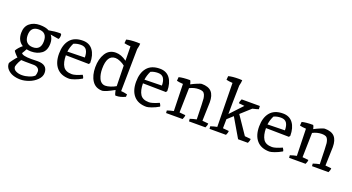

<svg xmlns="http://www.w3.org/2000/svg" viewBox="-59 -1515 4620 2521"><g transform="rotate(20 2251.0 -254.0)"><path d="M300 -61 389 -63Q527 -63 527 51Q527 104 481.5 149.5Q436 195 373 218Q310 241 255.5 241Q201 241 154 225.5Q107 210 74 175Q41 140 41 94Q41 83 76.5 36.5Q112 -10 123 -18Q114 -24 88 -52.5Q62 -81 59 -92Q84 -138 138 -182Q58 -230 58 -340Q58 -428 114 -474Q170 -520 254 -520Q338 -520 384 -493Q464 -509 541 -509Q560 -509 560 -486Q560 -446 545 -431L430 -450Q466 -404 466 -340Q466 -240 407 -196.5Q348 -153 262 -153Q235 -153 198 -160Q183 -129 160 -93Q178 -61 300 -61ZM427 123Q437 95 437 65.5Q437 36 414 18Q391 0 355 0Q212 0 180 -3Q153 40 142.5 69.5Q132 99 132 103Q132 142 169 161Q206 180 254.5 180Q303 180 352.5 164Q402 148 427 123ZM148 -340Q148 -279 178 -246Q208 -213 265 -213Q376 -213 376 -336.5Q376 -460 262 -460Q148 -460 148 -340Z M868 -56Q912 -56 1006 -98Q1025 -72 1026 -52Q975 -22 926 -5Q877 12 856 12Q740 12 679 -57.5Q618 -127 618 -252Q618 -377 677.5 -448.5Q737 -520 856 -520Q948 -520 996.5 -454Q1045 -388 1045 -277Q1037 -263 1032 -258L710 -263Q711 -162 745.5 -109Q780 -56 868 -56ZM750 -438Q720 -378 712 -315Q791 -316 954 -320Q954 -386 930 -422.5Q906 -459 850 -459Q794 -459 750 -438Z M1470 -463 1467 -663Q1412 -666 1379 -675L1383 -727Q1434 -742 1531 -742Q1562 -742 1575 -740Q1575 -722 1569.5 -692.5Q1564 -663 1562 -660L1553 -69Q1594 -67 1640 -55L1638 -20Q1569 12 1516 12Q1505 12 1499 11Q1491 -4 1479 -58Q1364 7 1318 12Q1222 12 1174 -61Q1126 -134 1126 -248.5Q1126 -363 1174.5 -441.5Q1223 -520 1318 -520Q1392 -520 1470 -463ZM1335 -452Q1218 -452 1218 -260Q1218 -185 1242 -130Q1254 -100 1277.5 -82Q1301 -64 1332 -64Q1363 -64 1404.5 -78Q1446 -92 1476 -110L1470 -395Q1443 -418 1404 -435Q1365 -452 1335 -452Z M1945 -56Q1989 -56 2083 -98Q2102 -72 2103 -52Q2052 -22 2003 -5Q1954 12 1933 12Q1817 12 1756 -57.5Q1695 -127 1695 -252Q1695 -377 1754.5 -448.5Q1814 -520 1933 -520Q2025 -520 2073.5 -454Q2122 -388 2122 -277Q2114 -263 2109 -258L1787 -263Q1788 -162 1822.5 -109Q1857 -56 1945 -56ZM1827 -438Q1797 -378 1789 -315Q1868 -316 2031 -320Q2031 -386 2007 -422.5Q1983 -459 1927 -459Q1871 -459 1827 -438Z M2515 -520Q2611 -520 2654 -472.5Q2697 -425 2697 -328Q2697 -300 2689 -68L2773 -60Q2773 -32 2756 0H2526L2523 -35Q2569 -51 2613 -59Q2607 -321 2602.5 -350.5Q2598 -380 2588 -402Q2578 -424 2558 -433Q2538 -442 2505 -442Q2439 -442 2377 -410Q2371 -182 2369 -68L2453 -60Q2453 -32 2436 0H2206L2203 -35Q2249 -51 2293 -59Q2287 -313 2283 -435Q2228 -438 2195 -447L2199 -499Q2253 -514 2356 -514Q2368 -496 2374 -462Q2417 -485 2460.5 -502.5Q2504 -520 2515 -520Z M2954 -749Q2985 -749 2998 -747Q2998 -716 2985 -667Q2979 -403 2979 -268L3140 -440L3060 -448Q3060 -476 3077 -508H3331L3334 -464Q3311 -455 3250 -441L3113 -317L3282 -68L3366 -60Q3366 -32 3349 0H3212L3056 -266L2978 -195Q2976 -111 2976 -68L3060 -60Q3060 -32 3043 0H2813L2810 -35Q2856 -51 2900 -59Q2894 -463 2890 -670Q2835 -673 2802 -682L2806 -734Q2857 -749 2954 -749Z M3664 -56Q3708 -56 3802 -98Q3821 -72 3822 -52Q3771 -22 3722 -5Q3673 12 3652 12Q3536 12 3475 -57.5Q3414 -127 3414 -252Q3414 -377 3473.5 -448.5Q3533 -520 3652 -520Q3744 -520 3792.5 -454Q3841 -388 3841 -277Q3833 -263 3828 -258L3506 -263Q3507 -162 3541.5 -109Q3576 -56 3664 -56ZM3546 -438Q3516 -378 3508 -315Q3587 -316 3750 -320Q3750 -386 3726 -422.5Q3702 -459 3646 -459Q3590 -459 3546 -438Z M4234 -520Q4330 -520 4373 -472.5Q4416 -425 4416 -328Q4416 -300 4408 -68L4492 -60Q4492 -32 4475 0H4245L4242 -35Q4288 -51 4332 -59Q4326 -321 4321.5 -350.5Q4317 -380 4307 -402Q4297 -424 4277 -433Q4257 -442 4224 -442Q4158 -442 4096 -410Q4090 -182 4088 -68L4172 -60Q4172 -32 4155 0H3925L3922 -35Q3968 -51 4012 -59Q4006 -313 4002 -435Q3947 -438 3914 -447L3918 -499Q3972 -514 4075 -514Q4087 -496 4093 -462Q4136 -485 4179.5 -502.5Q4223 -520 4234 -520Z"/></g></svg>

Font: Inika
Style: Regular
Weight: 400
Designer: Constanza Artigas Preller
Foundry: Constanza Artigas Preller
Version: Version 1.001